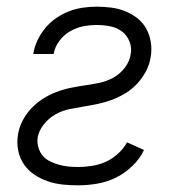

<svg xmlns="http://www.w3.org/2000/svg" viewBox="-20 -548 540 576"><path d="M214 8Q190 8 167 5.5Q144 3 122.5 -4.5Q101 -12 82.5 -24.5Q64 -37 51.5 -55.5Q39 -74 34.5 -97Q30 -120 34 -144Q37 -165 47.5 -185.5Q58 -206 73.5 -222.5Q89 -239 108.5 -251.5Q128 -264 149 -272Q170 -280 192 -284.5Q214 -289 235.5 -292Q257 -295 278.5 -299.5Q300 -304 320 -315Q340 -326 354.5 -345Q369 -364 372 -385Q376 -405 368.5 -423.5Q361 -442 346 -453.5Q331 -465 311 -469Q291 -473 270 -473Q250 -473 229.5 -469Q209 -465 190 -454Q171 -443 157.5 -424.5Q144 -406 141 -386H80V-387Q83 -407 92.5 -427Q102 -447 116 -464Q130 -481 149 -494Q168 -507 188 -514.5Q208 -522 229 -525Q250 -528 270 -528Q293 -528 315 -525Q337 -522 356.5 -514Q376 -506 392.5 -493Q409 -480 419 -461.5Q429 -443 432.5 -421.5Q436 -400 432 -377Q429 -356 418.5 -335.5Q408 -315 392.5 -298Q377 -281 357.5 -269Q338 -257 317 -249Q296 -241 274.5 -236.5Q253 -232 231.5 -228.5Q210 -225 188 -220.5Q166 -216 146.5 -205Q127 -194 112 -175.5Q97 -157 93 -136Q91 -121 95 -106.5Q99 -92 107.5 -81.5Q116 -71 129 -64.5Q142 -58 156 -54Q170 -50 184.5 -48.5Q199 -47 214 -47Q235 -47 256.5 -50.5Q278 -54 297 -62.5Q316 -71 333.5 -86.5Q351 -102 361 -121L412 -98Q400 -72 377 -50Q354 -28 327.5 -15Q301 -2 271.5 3Q242 8 214 8Z"/></svg>

Font: Iosevka SS18 Light
Style: Italic
Weight: 300
Italic angle: -9°
Monospace: yes
Designer: Belleve Invis
Foundry: Belleve Invis
Version: Version 25.1.1; ttfautohint (v1.8.4)